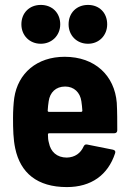

<svg xmlns="http://www.w3.org/2000/svg" viewBox="-20 -753 524 781"><path d="M146 -575C191 -575 225 -609 225 -654C225 -701 192 -733 146 -733C100 -733 67 -701 67 -654C67 -609 100 -575 146 -575ZM338 -575C383 -575 416 -609 416 -654C416 -701 384 -733 338 -733C292 -733 259 -701 259 -654C259 -609 292 -575 338 -575ZM252 -112C211 -112 186 -136 179 -172C176 -182 175 -193 175 -206C175 -209 177 -211 180 -211H445C452 -211 457 -215 457 -223C457 -254 457 -300 455 -335C446 -445 367 -522 243 -522C130 -522 53 -455 38 -355C35 -333 33 -303 33 -274C33 -227 34 -186 42 -149C63 -50 131 8 252 8C351 8 419 -41 448 -129C451 -137 448 -142 440 -144L335 -165C327 -167 323 -163 320 -157C308 -130 285 -113 252 -112ZM245 -401C281 -401 306 -377 311 -341C313 -329 314 -316 315 -303C315 -300 313 -298 310 -298H179C176 -298 174 -300 174 -303C175 -317 176 -329 178 -341C183 -377 207 -401 245 -401Z"/></svg>

Font: Barlow Semi Condensed
Style: Bold
Weight: 700
Width: 4
Designer: Jeremy Tribby
Foundry: Tribby Type
Version: Version 1.422;hotconv 1.0.109;makeotfexe 2.5.65596